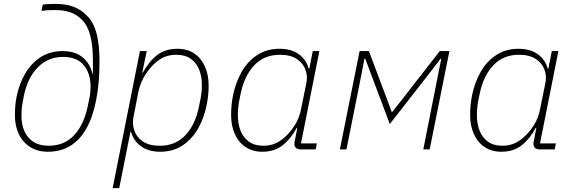

<svg xmlns="http://www.w3.org/2000/svg" viewBox="-20 -772 2962 992"><path d="M227 12Q174 12 135.5 -12.5Q97 -37 77 -79.5Q57 -122 57 -176Q57 -201 59 -225.5Q61 -250 66 -273Q79 -339 110.5 -392.5Q142 -446 190.5 -477Q239 -508 304 -508Q370 -508 408.5 -474.5Q447 -441 457 -392H460V-457Q460 -538 446 -590Q432 -642 404 -669Q378 -696 344.5 -708Q311 -720 266 -720Q242 -720 225.5 -719Q209 -718 194 -716L201 -748Q212 -750 228.5 -751Q245 -752 267 -752Q319 -752 358.5 -737.5Q398 -723 427 -693Q450 -672 464.5 -640Q479 -608 486.5 -562.5Q494 -517 494 -453Q494 -396 489.5 -345.5Q485 -295 476 -251Q459 -165 425.5 -106.5Q392 -48 342.5 -18Q293 12 227 12ZM231 -19Q312 -19 363 -73.5Q414 -128 434 -226L441 -261Q445 -278 446.5 -294Q448 -310 448 -324Q448 -393 412.5 -435.5Q377 -478 305 -478Q229 -478 175.5 -424Q122 -370 103 -275L96 -237Q93 -222 92 -205.5Q91 -189 91 -171Q91 -129 106 -94.5Q121 -60 152 -39.5Q183 -19 231 -19Z M562 200 703 -508H738L715 -397H718Q750 -455 792 -487.5Q834 -520 896 -520Q948 -520 983.5 -496Q1019 -472 1038.5 -429Q1058 -386 1058 -330Q1058 -305 1055.5 -280Q1053 -255 1048 -231Q1035 -163 1003.5 -108Q972 -53 923 -20.5Q874 12 808 12Q748 12 709 -16Q670 -44 657 -91H654L596 200ZM806 -19Q887 -19 938.5 -74Q990 -129 1008 -222L1017 -266Q1020 -282 1021.5 -297.5Q1023 -313 1023 -333Q1023 -377 1009 -412Q995 -447 966 -468Q937 -489 891 -489Q859 -489 833 -479Q807 -469 782 -447Q754 -422 730 -384.5Q706 -347 695 -298L669 -164Q663 -131 674 -97.5Q685 -64 717.5 -41.5Q750 -19 806 -19Z M1611 0H1535Q1518 0 1509.5 -7.5Q1501 -15 1501 -29Q1501 -34 1502 -38.5Q1503 -43 1504 -48L1516 -111H1513Q1482 -54 1440 -21Q1398 12 1335 12Q1285 12 1248.5 -12.5Q1212 -37 1193 -80Q1174 -123 1174 -178Q1174 -204 1176.5 -229.5Q1179 -255 1184 -280Q1198 -347 1229 -401.5Q1260 -456 1309.5 -488Q1359 -520 1424 -520Q1484 -520 1523 -492.5Q1562 -465 1575 -417H1578L1596 -508H1630L1535 -31H1617ZM1340 -19Q1373 -19 1399 -29.5Q1425 -40 1450 -62Q1478 -86 1502.5 -124Q1527 -162 1536 -211L1563 -344Q1570 -378 1558.5 -411Q1547 -444 1514.5 -466.5Q1482 -489 1426 -489Q1345 -489 1293.5 -434.5Q1242 -380 1223 -286L1214 -242Q1212 -227 1210.5 -211Q1209 -195 1209 -176Q1209 -133 1222.5 -97.5Q1236 -62 1265.5 -40.5Q1295 -19 1340 -19Z M1736 0 1838 -508H1886L1983 -250L2004 -193H2006L2052 -251L2252 -508H2302L2200 0H2167L2243 -384L2260 -469H2257L2192 -385L1994 -131L1900 -381L1867 -469H1863L1846 -380L1770 0Z M2846 0H2770Q2753 0 2744.5 -7.5Q2736 -15 2736 -29Q2736 -34 2737 -38.5Q2738 -43 2739 -48L2751 -111H2748Q2717 -54 2675 -21Q2633 12 2570 12Q2520 12 2483.5 -12.5Q2447 -37 2428 -80Q2409 -123 2409 -178Q2409 -204 2411.5 -229.5Q2414 -255 2419 -280Q2433 -347 2464 -401.5Q2495 -456 2544.5 -488Q2594 -520 2659 -520Q2719 -520 2758 -492.5Q2797 -465 2810 -417H2813L2831 -508H2865L2770 -31H2852ZM2575 -19Q2608 -19 2634 -29.5Q2660 -40 2685 -62Q2713 -86 2737.5 -124Q2762 -162 2771 -211L2798 -344Q2805 -378 2793.5 -411Q2782 -444 2749.5 -466.5Q2717 -489 2661 -489Q2580 -489 2528.5 -434.5Q2477 -380 2458 -286L2449 -242Q2447 -227 2445.5 -211Q2444 -195 2444 -176Q2444 -133 2457.5 -97.5Q2471 -62 2500.5 -40.5Q2530 -19 2575 -19Z"/></svg>

Font: IBM Plex Sans ExtraLight
Style: Italic
Weight: 250
Italic angle: -11.31°
Designer: Mike Abbink, Paul van der Laan, Pieter van Rosmalen
Foundry: Bold Monday
Version: Version 3.201